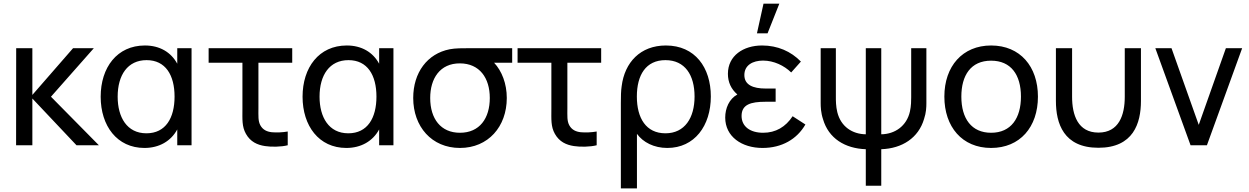

<svg xmlns="http://www.w3.org/2000/svg" viewBox="-20 -808 6950 1068"><path d="M160 0V-260L405.5 0H530L263.5 -270L502 -540H386.5L160 -280V-540H70L69.5 0Z M966 -453.5C931.5 -517.5 868.5 -555 786 -555C631 -555 540 -432.5 540 -270C540 -108.5 630.5 15 783.5 15C865.5 15 931 -23 966 -88V0H1045.5V-540H966ZM794.5 -66.5C686 -66.5 634.5 -156 634.5 -270C634.5 -390.5 690 -473.5 795.5 -473.5C901 -473.5 951 -390 951 -270.5C951 -152 901.5 -66.5 794.5 -66.5Z M1454 4.5C1488.5 10 1543.5 9.5 1580.5 0V-76.5C1552.5 -71.5 1519.5 -70 1491.5 -72.5C1465 -75.5 1442.5 -85.5 1428.5 -110.5C1415 -135 1417.5 -162.5 1417.5 -208V-459H1605.5V-540H1140.5V-459H1328.5V-204C1328.5 -144 1325 -104.5 1348 -63.5C1373 -19 1411.5 -2 1454 4.5Z M2089 -453.5C2054.5 -517.5 1991.5 -555 1909 -555C1754 -555 1663 -432.5 1663 -270C1663 -108.5 1753.5 15 1906.5 15C1988.5 15 2054 -23 2089 -88V0H2168.5V-540H2089ZM1917.5 -66.5C1809 -66.5 1757.5 -156 1757.5 -270C1757.5 -390.5 1813 -473.5 1918.5 -473.5C2024 -473.5 2074 -390 2074 -270.5C2074 -152 2024.5 -66.5 1917.5 -66.5Z M2598.5 -540C2552.5 -540 2512 -540 2481.5 -534C2356.5 -509.5 2278.5 -404 2278.5 -263C2278.5 -104 2381 15 2538.5 15C2695.5 15 2799 -103.5 2799 -263C2799 -343 2771.5 -413 2728.5 -459H2829V-540ZM2538.5 -69.5C2432 -69.5 2373 -147 2373 -263C2373 -371 2427 -456 2538.5 -455.5C2647.5 -455 2704.5 -374.5 2704.5 -263C2704.5 -150 2648 -69.5 2538.5 -69.5Z M3172.5 4.5C3207 10 3262 9.5 3299 0V-76.5C3271 -71.5 3238 -70 3210 -72.5C3183.5 -75.5 3161 -85.5 3147 -110.5C3133.5 -135 3136 -162.5 3136 -208V-459H3324V-540H2859V-459H3047V-204C3047 -144 3043.5 -104.5 3066.5 -63.5C3091.5 -19 3130 -2 3172.5 4.5Z M3523 240V-63.5C3557 -16.5 3617.5 15 3692 15C3843 15 3934 -108 3934 -271.5C3934 -432.5 3846 -555 3684 -555C3542 -555 3454.5 -461 3438 -328.5C3434 -302.5 3433.5 -271.5 3433.5 -235.5V240ZM3681.5 -66.5C3574 -66.5 3522.5 -150.5 3522.5 -271C3522.5 -390.5 3572.5 -473.5 3681.5 -473.5C3790.5 -473.5 3843.5 -390 3843.5 -271C3843.5 -152.5 3789 -66.5 3681.5 -66.5Z M4227 -787.5 4190.5 -622.5H4249.5L4315 -787.5ZM4389 -161.5C4350 -102 4295 -69.5 4225 -69.5C4152 -69.5 4105 -105 4105 -163C4105 -226.5 4155.5 -242 4238.5 -242H4294.5V-315.5H4239C4169 -315.5 4120.5 -335.5 4120.5 -390.5C4120.5 -446 4168 -471 4224.5 -471C4284.5 -471 4342 -443 4381 -405L4435 -465.5C4379.5 -522.5 4305.5 -555 4219 -555C4115 -555 4029 -498.5 4029 -397.5C4029 -350.5 4047 -312.5 4081.5 -282.5C4036 -257.5 4014 -206 4014 -154C4014 -48 4106 15 4221.5 15C4328.5 15 4413 -33.5 4460 -115.5Z M4882 225V22C4998.5 18 5089 -41 5120 -146C5132 -181.5 5133 -212.5 5133 -234V-540H5048.5V-266.5C5048.5 -251.5 5048.5 -218.5 5041.5 -188C5023.5 -107 4958 -62 4882 -61V-540H4796V-61C4721.5 -62 4657.5 -103 4637.5 -184C4629.5 -216 4629.5 -250 4629.5 -266.5V-540H4545V-234C4545 -215 4546 -180.5 4558 -145C4589 -38 4680.5 18 4796 22V225Z M5493 15C5653.5 15 5753.5 -101 5753.5 -270.5C5753.5 -437.5 5655 -555 5493 -555C5334.5 -555 5233 -440 5233 -270.5C5233 -103 5331.5 15 5493 15ZM5493 -69.5C5384 -69.5 5327.5 -148.5 5327.5 -270.5C5327.5 -388.5 5380 -470.5 5493 -470.5C5603.5 -470.5 5659 -392 5659 -270.5C5659 -151.5 5604.5 -69.5 5493 -69.5Z M5853.5 -246.5C5853.5 -122 5896 14 6090 14C6284 14 6326.5 -122 6326.5 -246.5V-540H6236.5V-269.5C6236.5 -168 6204 -70.5 6090 -70.5C5976 -70.5 5943.5 -168 5943.5 -269.5V-540H5853.5Z M6693.5 0 6889.5 -540H6799L6648 -113.5L6496.5 -540H6406.5L6602.5 0Z"/></svg>

Font: Hauora Medium
Style: Regular
Weight: 500
Designer: Wayne Shih
Foundry: WCYS
Version: Version 1.001;hotconv 1.0.109;makeotfexe 2.5.65596